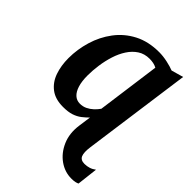

<svg xmlns="http://www.w3.org/2000/svg" viewBox="-235 -678 1040 1040"><g transform="rotate(45 285.0 -157.5)"><path d="M506 253Q456 253 413.2 222.8Q370.5 192.5 347.5 139.5Q324.5 86.5 334 19.5L344 -52Q327.5 -35.5 308.8 -21Q290 -6.5 264.5 2Q239 10.5 200 10.5Q140.5 10.5 103.8 -17.5Q67 -45.5 50.5 -92.8Q34 -140 34 -197.5Q34 -264.5 53.8 -330.5Q73.5 -396.5 113.8 -450.2Q154 -504 215.2 -536Q276.5 -568 359 -568Q389 -568 422.2 -560.8Q455.5 -553.5 476.5 -545L545.5 -564.5L459.5 58.5Q453 104.5 462 125.5Q471 146.5 500.5 146.5Q518.5 146.5 535.2 141.2Q552 136 567 124.5L553 244.5Q546 248 535.2 250.5Q524.5 253 506 253ZM252 -66.5Q274.5 -66.5 293.2 -75.5Q312 -84.5 327.5 -99Q343 -113.5 354 -129.5L403.5 -493.5Q391 -500.5 376.8 -503.2Q362.5 -506 347.5 -506Q309 -506 280.2 -487.2Q251.5 -468.5 231 -437Q210.5 -405.5 198 -366.2Q185.5 -327 179.5 -284.8Q173.5 -242.5 173.5 -203.5Q173.5 -160 183 -129.2Q192.5 -98.5 210 -82.5Q227.5 -66.5 252 -66.5Z"/></g></svg>

Font: Merriweather Light 18pt
Style: Bold Italic
Weight: 700
Italic angle: -7.8°
Version: Version 2.101